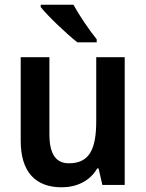

<svg xmlns="http://www.w3.org/2000/svg" viewBox="-20 -786 621 816"><path d="M292 -766H153V-756C183 -718 265 -640 309 -606H391V-619C362 -654 316 -722 292 -766ZM510 -543H389V-272C389 -155 362 -92 273 -92C216 -92 190 -133 190 -216V-543H68V-188C68 -56 130 10 242 10C305 10 362 -16 393 -70H399L415 0H510Z"/></svg>

Font: Noto Sans Lao Looped SemiCondensed SemiBold
Style: Regular
Weight: 600
Width: 4
Designer: Mark Frömberg, Ben Mitchell
Foundry: The Fontpad Ltd
Version: Version 1.002